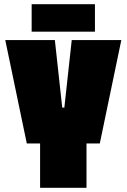

<svg xmlns="http://www.w3.org/2000/svg" viewBox="-20 -890 600 910"><path d="M170 0V-210H107L5 -700H240L275 -380H285L320 -700H555L453 -210H390V0ZM130 -740V-870H430V-740Z"/></svg>

Font: Tektur Condensed Black
Style: Regular
Weight: 900
Width: 3
Designer: Adam Jagosz
Foundry: Adam Jagosz
Version: Version 1.005;gftools[0.9.30]